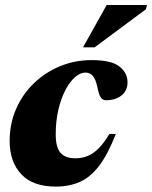

<svg xmlns="http://www.w3.org/2000/svg" viewBox="-20 -710 591 746"><path d="M312 -428Q292 -428 271.8 -410.5Q251.5 -393 234.5 -360.8Q217.5 -328.5 207 -284.5Q196.5 -240.5 196.5 -188Q196.5 -139 214.5 -117Q232.5 -95 273 -95Q298.5 -95 320.2 -103.8Q342 -112.5 362.8 -133Q383.5 -153.5 405 -189.5H430Q399 -110 365 -65.5Q331 -21 289.8 -3Q248.5 15 196.5 15Q107.5 15 62.5 -33.2Q17.5 -81.5 17.5 -162Q17.5 -229 42.2 -286Q67 -343 111 -385.8Q155 -428.5 212.8 -452.5Q270.5 -476.5 336.5 -476.5Q412 -476.5 443.8 -451.8Q475.5 -427 475.5 -390.5Q475.5 -358 452.2 -339.2Q429 -320.5 392 -320.5Q379 -320.5 371.5 -331.5Q364 -342.5 358 -373Q351.5 -403 340.2 -415.5Q329 -428 312 -428ZM302.5 -526 394.5 -690.5H551L547 -674L347.5 -526Z"/></svg>

Font: Newsreader 36pt ExtraBold
Style: Italic
Weight: 800
Italic angle: -17°
Designer: Hugues Gentile
Foundry: Production Type
Version: Version 1.003